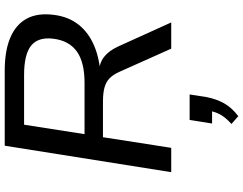

<svg xmlns="http://www.w3.org/2000/svg" viewBox="-128 -617 1029 813"><g transform="rotate(-90 386.5 -210.5)"><path d="M64 0 176 -705H493Q579 -705 634.5 -681Q690 -657 714.5 -611Q739 -565 730 -496Q722 -434 688 -391.5Q654 -349 597.5 -325.5Q541 -302 467 -299L470 -307L490 -306Q527 -304 552.5 -284Q578 -264 596 -225L698 0H587L489 -219Q477 -246 461.5 -261Q446 -276 422.5 -282.5Q399 -289 362 -289H212L167 0ZM225 -367H442Q530 -367 575.5 -400Q621 -433 629 -499Q637 -563 600 -593Q563 -623 476 -623H265ZM301 284 268 255Q295 231 307.5 208.5Q320 186 324 160L342 173H270L285 78H393L382 149Q374 191 355.5 224Q337 257 301 284Z"/></g></svg>

Font: Nunito Sans 10pt SemiExpanded Medium
Style: Italic
Weight: 500
Width: 6
Italic angle: -9°
Designer: Vernon Adams
Foundry: Vernon Adams
Version: Version 3.101;gftools[0.9.27]